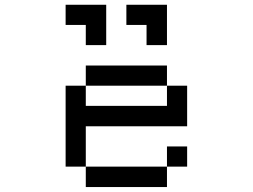

<svg xmlns="http://www.w3.org/2000/svg" viewBox="-20 -712 1040 790"><path d="M500 -609.4V-692.4H667V-526.4H583V-609.4ZM333 -276.4H667V-359.4H333ZM250 -609.4V-692.4H417V-526.4H333V-609.4ZM250 -26.4V-359.4H333V-442.4H667V-359.4H750V-192.4H333V-26.4ZM667 -26.4V57.6H333V-26.4ZM667 -26.4V-109.4H750V-26.4Z"/></svg>

Font: KH Dot kagurazaka 12
Style: Regular
Weight: 400
Designer: Original version for X68000 by Keitarou Hiraki (http://hp.vector.co.jp/authors/VA000874/) / TrueType conversion by Homem
Version: Version 1.00.20150527